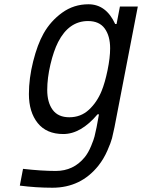

<svg xmlns="http://www.w3.org/2000/svg" viewBox="-20 -697 707 894"><path d="M492.8 -472Q492.8 -529.9 467.4 -564.5Q442.1 -599 390 -599Q300.8 -599 250.7 -501.3Q229.8 -460.3 214.8 -396.8Q199.9 -333.3 199.9 -278Q199.9 -220.1 225.3 -185.5Q250.7 -151 302.7 -151Q356.1 -151 393.9 -185.9Q431.6 -220.7 453.1 -273.4Q468.8 -311.8 480.8 -370.1Q492.8 -428.4 492.8 -472ZM274.7 -72.9Q196.6 -72.9 155.6 -124Q114.6 -175.1 114.6 -259.1Q114.6 -332 134.4 -411.1Q154.3 -490.2 182.9 -541Q215.5 -599 269.5 -638Q323.6 -677.1 391.9 -677.1Q474 -677.1 516.3 -585.3H522.8L538.4 -666.7H621.7L513 -104.2Q506.5 -72.9 501.6 -53.4Q496.7 -33.9 479.8 4.6Q462.9 43 438.8 73.6Q356.8 177.1 224 177.1Q147.8 177.1 72.3 167.3L87.2 89.2Q173.8 99 239.6 99Q322.3 99 374.3 35.2Q391.3 14.3 404.3 -17.3Q417.3 -48.8 420.2 -61.8Q423.2 -74.9 429.7 -104.2L440.8 -164.7H434.2Q356.8 -72.9 274.7 -72.9Z"/></svg>

Font: Monoid
Style: Italic
Weight: 400
Width: 4
Italic angle: -11°
Monospace: yes
Version: Version 0.61